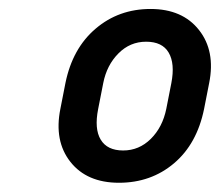

<svg xmlns="http://www.w3.org/2000/svg" viewBox="-20 -741 486 424"><path d="M347.2 -500.5 358.4 -557.6Q366.7 -600.6 352.5 -624.8Q338.4 -648.9 302.7 -648.9Q267.1 -648.9 241.5 -623Q215.8 -597.2 208 -557.6L196.8 -500.5Q188 -456.5 202.4 -432.6Q216.8 -408.7 252 -408.7Q287.1 -408.7 313 -434.3Q338.9 -460 347.2 -500.5ZM441.9 -557.6 430.7 -500.5Q415 -423.3 364.3 -380.4Q313.5 -337.4 242.7 -337.4Q171.9 -337.4 135.5 -383.5Q99.1 -429.7 113.3 -500.5L124.5 -557.6Q140.1 -634.3 191.2 -677.7Q242.2 -721.2 312.5 -721.2Q382.8 -721.2 419.4 -674.8Q456.1 -628.4 441.9 -557.6Z"/></svg>

Font: Roboto-BlackItalic
Style: Italic
Weight: 900
Italic angle: -12°
Designer: Google
Version: Version 1.100141; 2013